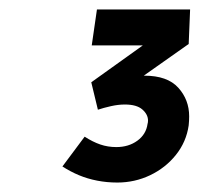

<svg xmlns="http://www.w3.org/2000/svg" viewBox="-20 -798 422 406"><path d="M228 -412Q206 -412 185.5 -416Q165 -420 147 -427.5Q129 -435 112 -446L159 -509Q176 -498 192 -492.5Q208 -487 226 -487Q252 -487 270.5 -500.5Q289 -514 292 -536Q293 -539 293 -543Q293 -556 281 -566.5Q269 -577 244 -577Q230 -577 214.5 -573.5Q199 -570 187 -566L173 -624L282 -702H174L185 -778H382L379 -705L284 -638Q285 -638 285 -638Q334 -638 357 -612.5Q380 -587 380 -552Q380 -543 379 -533Q374 -498 352 -470.5Q330 -443 297.5 -427.5Q265 -412 228 -412Z"/></svg>

Font: Lexend Med
Style: Italic
Weight: 500
Italic angle: -8.13011°
Designer: Bonnie Shaver-Troup, Thomas Jockin
Foundry: Lexend
Version: Version 1.007